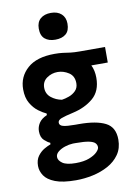

<svg xmlns="http://www.w3.org/2000/svg" viewBox="-101 -802 749 1070"><g transform="rotate(-10 273.5 -267.5)"><path d="M241 204Q166 204 123.2 187.2Q80.5 170.5 63 144Q45.5 117.5 45.5 88.5Q45.5 55 61.5 33.2Q77.5 11.5 98.8 -0.8Q120 -13 135 -18V-27Q123 -31 103.5 -48.2Q84 -65.5 84 -100.5Q84 -125 97.8 -146.5Q111.5 -168 143.5 -182V-191Q125 -199 100 -217.2Q75 -235.5 56.5 -267Q38 -298.5 38 -346Q38 -417 90.5 -463.8Q143 -510.5 244.5 -510.5Q271 -510.5 291 -508Q311 -505 332.5 -502.2Q354 -499.5 386 -499.5H528.5V-411.5H435.5Q451 -380.5 451 -339Q451 -264 404.8 -224.5Q358.5 -185 289 -169.5Q244 -159.5 222.5 -151.5Q201 -143.5 201 -128.5Q201 -112.5 221.8 -107Q242.5 -101.5 290 -101.5H310.5Q408.5 -101.5 460.2 -75.2Q512 -49 512 21.5Q512 70.5 487.8 105.2Q463.5 140 423.8 161.8Q384 183.5 336.2 193.8Q288.5 204 241 204ZM241 -251.5Q260 -254 282 -262Q304 -270 320 -286.2Q336 -302.5 336 -328.5Q336 -369.5 306.2 -388.8Q276.5 -408 243.5 -408Q210 -408 182.5 -388.8Q155 -369.5 155 -334.5Q155 -299.5 181.2 -278.5Q207.5 -257.5 241 -251.5ZM256 109.5Q302 109.5 332.2 97.8Q362.5 86 377.8 70.5Q393 55 393 43.5Q393 30 383.5 20Q374 10 348.8 4.8Q323.5 -0.5 275.5 -0.5H259Q236 0.5 212.8 8.2Q189.5 16 174 28.8Q158.5 41.5 158.5 58Q158.5 77.5 181.2 93.5Q204 109.5 256 109.5ZM263 -587.5Q226.5 -587.5 204.5 -605.8Q182.5 -624 182.5 -664Q182.5 -700.5 204.5 -719.8Q226.5 -739 264 -739Q301.5 -739 323.2 -719Q345 -699 345 -664Q345 -624 323.2 -605.8Q301.5 -587.5 263 -587.5Z"/></g></svg>

Font: Heraclito SemiBold
Style: Regular
Weight: 600
Designer: Kostas Bartsokas (font) & Cristiano Sobral (main changes)
Foundry: Kostas Bartsokas (font) & Cristiano Sobral (main changes)
Version: Version 1.00;July 8, 2020;FontCreator 13.0.0.2655 64-bit